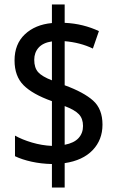

<svg xmlns="http://www.w3.org/2000/svg" viewBox="-20 -780 520 858"><path d="M212 -47Q164 -48 121 -57.5Q78 -67 47 -82V-174Q79 -156 123 -143Q167 -130 212 -128V-328Q125 -359 85 -399.5Q45 -440 45 -510Q45 -583 91 -626.5Q137 -670 212 -677V-760H269V-678Q312 -676 350 -666.5Q388 -657 422 -641L395 -563Q339 -590 269 -596V-399Q354 -368 396 -330.5Q438 -293 438 -223Q438 -155 394 -109Q350 -63 269 -51V58H212ZM212 -595Q172 -589 152.5 -567Q133 -545 133 -513Q133 -477 150.5 -457.5Q168 -438 212 -421ZM269 -133Q311 -141 331 -163Q351 -185 351 -217Q351 -250 332.5 -269.5Q314 -289 269 -306Z"/></svg>

Font: Noto Sans Lao UI Cond Med
Style: Regular
Weight: 500
Width: 3
Designer: Monotype Design Team
Foundry: Monotype Imaging Inc.
Version: Version 2.000; ttfautohint (v1.8.4.7-5d5b)